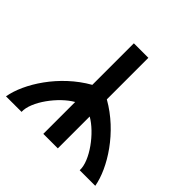

<svg xmlns="http://www.w3.org/2000/svg" viewBox="-203 -1076 1291 1291"><g transform="rotate(45 442.5 -430.5)"><path d="M372 -466C172 -353 41 -145 16 -1H164C159 -96 273 -247 372 -303V0H510V-303C609 -247 723 -95 718 0H866C841 -144 710 -353 510 -466V-861H372Z"/></g></svg>

Font: Ny Stormning
Style: Regular
Weight: 400
Designer: Robert Jablonski, Mew Too
Foundry: Cannot Into Space Fonts
Version: Version 0.90